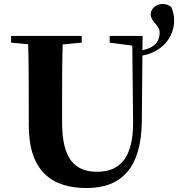

<svg xmlns="http://www.w3.org/2000/svg" viewBox="-20 -928 898 968"><path d="M293 -312V-406C293 -505 293 -606 296 -704L392 -713V-747H36V-713L122 -705C125 -605 125 -504 125 -406V-297C125 -61 245 20 417 20C594 20 692 -84 695 -314L698 -648C791 -664 858 -735 858 -825C858 -851 853 -868 844 -892C830 -903 817 -908 799 -908C766 -908 740 -883 740 -857C740 -815 785 -804 785 -763C785 -718 757 -686 698 -675L699 -747H533V-713L647 -698L651 -316C653 -135 586 -62 470 -62C355 -62 293 -129 293 -312Z"/></svg>

Font: Noto Serif SC Black
Style: Regular
Weight: 900
Designer: Ryoko NISHIZUKA 西塚涼子 (kana & ideographs); Frank Grießhammer (Latin, Greek & Cyrillic); Wenlong ZHANG 张文龙 (bopomofo); San
Foundry: Adobe
Version: Version 2.001;hotconv 1.1.0;makeotfexe 2.6.0